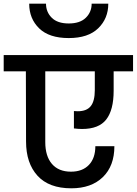

<svg xmlns="http://www.w3.org/2000/svg" viewBox="-44 -1038 740 1039"><path d="M377 -436Q425 -436 447 -463.5Q469 -491 469 -550V-652H201V-269Q201 -193 237 -151Q273 -109 340 -109Q402 -109 437 -145.5Q472 -182 472 -247H575Q575 -140 512.5 -79.5Q450 -19 342 -19Q221 -19 159 -87Q97 -155 97 -272L96 -652H-24V-740H676V-652H571V-547Q571 -443 531 -391.5Q491 -340 400 -340Q380 -340 356 -343V-437Q363 -436 377 -436ZM328 -832Q222 -832 168 -884.5Q114 -937 114 -1018H205Q205 -973 236 -942Q267 -911 328 -911Q389 -911 420.5 -942Q452 -973 452 -1018H542Q542 -938 487.5 -885Q433 -832 328 -832Z"/></svg>

Font: Poppins Medium A&M
Style: Regular
Weight: 500
Designer: Ninad Kale (Devanagari), Jonny Pinhorn (Latin)
Foundry: Indian Type Foundry
Version: 4.004